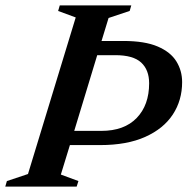

<svg xmlns="http://www.w3.org/2000/svg" viewBox="-44 -690 694 710"><path d="M236 -625.5 171 -649.5 177 -670H441.5L435.5 -649.5L357.5 -623.5L331.5 -538.5H412Q491.5 -538.5 539.2 -518Q587 -497.5 608.2 -463Q629.5 -428.5 629.5 -386.5Q629.5 -319 595 -266.5Q560.5 -214 493 -183.8Q425.5 -153.5 326.5 -153.5H214.5L181 -44.5L246 -20.5L239.5 0H-24.5L-18.5 -20.5L59.5 -46.5ZM330.5 -206Q415.5 -206 461.5 -253.8Q507.5 -301.5 507.5 -382Q507.5 -431.5 478 -458.8Q448.5 -486 382.5 -486H315.5L230.5 -206Z"/></svg>

Font: Newsreader Text SemiBold
Style: Italic
Weight: 600
Italic angle: -17°
Designer: Hugues Gentile
Foundry: Production Type
Version: Version 1.001